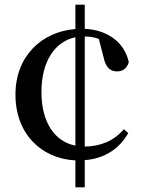

<svg xmlns="http://www.w3.org/2000/svg" viewBox="-20 -748 613 820"><path d="M342 52V-64C430 -71 491 -115 528 -180L509 -196C465 -145 408 -123 342 -122V-592C363 -592 382 -589 402 -582L423 -501C432 -458 453 -443 480 -443C504 -443 523 -456 530 -483C512 -565 442 -620 342 -625V-728H302V-624C159 -613 46 -509 46 -344C46 -174 159 -70 302 -63V52ZM302 -126C216 -143 157 -222 157 -355C157 -488 216 -571 302 -589Z"/></svg>

Font: GenKiMin2 TW SB
Style: Regular
Weight: 600
Version: Version 2.100;PS 2.1;hotconv 16.6.51;makeotf.lib2.5.65220 DE